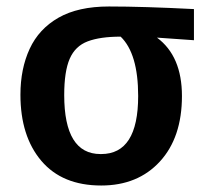

<svg xmlns="http://www.w3.org/2000/svg" viewBox="-20 -557 636 592"><path d="M292 15Q172 15 107.5 -61Q43 -137 43 -265Q43 -345 71.5 -406.5Q100 -468 160.5 -502.5Q221 -537 316 -537Q422 -537 578 -529V-433L464 -441Q541 -384 541 -261Q541 -133 473 -59Q405 15 292 15ZM292 -82Q406 -82 406 -261Q406 -392 352 -444Q289 -444 250.5 -429.5Q212 -415 195 -376Q178 -337 178 -264Q178 -82 290 -82Z"/></svg>

Font: Trujillo Medium
Style: Regular
Weight: 500
Designer: Fira Sans original fonts by bBox Type GmbH, Carrois Corporate GbR, & Edenspiekermann AG / Changes by Cristiano Sobral
Foundry: Fira Sans original fonts by bBox Type GmbH, Carrois Corporate GbR, & Edenspiekermann AG / Changes by Cristiano Sobral
Version: Version 4.301;October 17, 2021;FontCreator 14.0.0.2814 64-bi